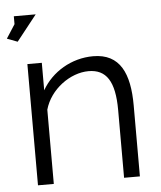

<svg xmlns="http://www.w3.org/2000/svg" viewBox="-55 -776 691 822"><g transform="rotate(-5 290.0 -365.0)"><path d="M129 -730H35V-696L-3 -637L42 -620ZM513 -305C513 -442 474 -530 358 -530C265 -530 180 -479 137 -403V-521H75V0H143V-319C167 -405 254 -468 333 -468C409 -468 445 -415 445 -291V0H513Z"/></g></svg>

Font: Raleway Reg
Style: Regular
Weight: 400
Designer: Matt McInerney, Pablo Impallari, Rodrigo Fuenzalida
Foundry: Matt McInerney, Pablo Impallari, Rodrigo Fuenzalida
Version: Version 3.00 July 28, 2015